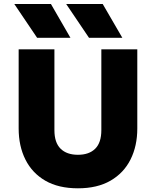

<svg xmlns="http://www.w3.org/2000/svg" viewBox="-20 -954 802 988"><path d="M381 15Q281 15 213.2 -24.2Q145.5 -63.5 110.8 -133Q76 -202.5 76 -293V-700H260V-284.5Q260 -220 291.8 -188.8Q323.5 -157.5 381 -157.5Q438.5 -157.5 470 -188.8Q501.5 -220 501.5 -284.5V-700H686.5V-293Q686.5 -203 651.8 -133.5Q617 -64 549 -24.5Q481 15 381 15ZM609.5 -759.5H438L320.5 -933.5H508.5ZM342.5 -759.5H171L53.5 -933.5H242Z"/></svg>

Font: Geologica Cursive ExtraBold
Style: Regular
Weight: 800
Designer: Sindre Bremnes, Frode Helland
Foundry: Monokrom Skriftforlag AS
Version: Version 1.010;gftools[0.9.28]